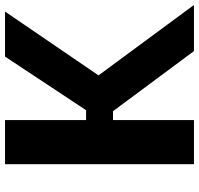

<svg xmlns="http://www.w3.org/2000/svg" viewBox="-34 -777 811 783"><g transform="rotate(-90 371.5 -385.5)"><path d="M273.4 -330.1V0H93.3V-770.5H273.4V-439.9H313.5L532.2 -770.5H715.8L455.6 -389.2L742.7 0H554.7L309.6 -330.1Z"/></g></svg>

Font: Nobile-bold
Style: Bold
Weight: 700
Version: Version 1.000;PS 001.000;hotconv 1.0.38